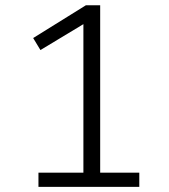

<svg xmlns="http://www.w3.org/2000/svg" viewBox="-20 -725 655 745"><path d="M368.7 -704.6V-54.9H520.5V0H129.2V-54.9H303.6V-631.3L136.9 -530.8L108.7 -577.4L313.3 -704.6Z"/></svg>

Font: Fira Code Fixed Light
Style: Regular
Weight: 300
Monospace: yes
Designer: Carrois Corporate, Edenspiekermann AG, Nikita Prokopov
Foundry: Carrois Corporate, Edenspiekermann AG, Nikita Prokopov
Version: Version 5.002